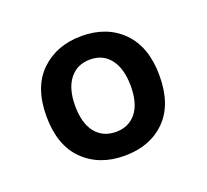

<svg xmlns="http://www.w3.org/2000/svg" viewBox="-69 -702 521 484"><g transform="rotate(-20 191.5 -460.5)"><path d="M342 -460Q342 -382 300.5 -341Q259 -300 191 -300Q123 -300 81 -341.5Q39 -383 39 -461Q39 -539 81.5 -580Q124 -621 191 -621Q259 -621 300.5 -579Q342 -537 342 -460ZM191 -558Q156 -558 136 -532.5Q116 -507 116 -461Q116 -414 136 -389Q156 -364 191 -364Q225 -364 245 -388.5Q265 -413 265 -460Q265 -506 245.5 -532Q226 -558 191 -558Z"/></g></svg>

Font: Baloo Bhaina 2 Medium
Style: Regular
Weight: 500
Designer: Yesha Goshar, Manish Minz, Shuchita Grover and Ek Type
Foundry: Ek Type
Version: Version 1.640;hotconv 1.0.111;makeotfexe 2.5.65597; ttfautoh